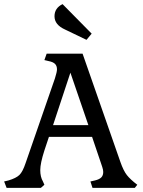

<svg xmlns="http://www.w3.org/2000/svg" viewBox="-35 -910 694 930"><path d="M280 -767Q229 -790 229 -831Q229 -871 268 -890L409 -747L384 -717ZM-15 -31 6 -36Q43 -47 59 -62.5Q75 -78 89 -120L231 -530Q241 -562 241 -574Q241 -591 231.5 -600.5Q222 -610 201 -614L180 -619L191 -650H365L548 -126Q563 -83 579.5 -62Q596 -41 630 -15L618 0H413L403 -31L425 -36Q446 -41 455.5 -50.5Q465 -60 465 -77Q465 -87 460.5 -100.5Q456 -114 454 -120L411 -247H202L180 -181Q160 -119 160 -86Q160 -53 173 -31L180 -15L163 0H-3ZM222 -304H393L306 -558Z"/></svg>

Font: Kurale
Style: Regular
Weight: 400
Designer: Eduardo Rodriguez Tunni
Foundry: Eduardo Rodriguez Tunni
Version: Version 2.000